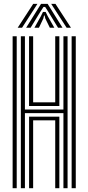

<svg xmlns="http://www.w3.org/2000/svg" viewBox="-20 -991 465 1011"><path d="M89.8 0V-800H111.2V-414.2H314V-800H335.8V0H314V-395.2H111.2V0ZM46.5 0V-800H68V0ZM357.2 0V-800H379V0ZM133 -433V-800H154.5V-452H270.8V-800H292.5V-433ZM133.2 0V-376.5H292.5V0H270.8V-357.5H154.5V0ZM73 -844.8 155 -970.8H177.2L96 -844.8ZM117.5 -844.8 196.2 -970.8H230.8L309.2 -844.8H285.8L235.5 -927L217.8 -954.5H209L191.2 -927L141 -844.8ZM331 -844.8 249.5 -970.8H271.8L353.8 -844.8ZM161.2 -844.8 195.5 -906.2 206.2 -928H220.5L231.2 -906.2L266.2 -844.8H242.5L218.5 -893.8L215 -909.2H211.8L208.2 -893.8L185 -844.8Z"/></svg>

Font: Big Shoulders Inline Display
Style: Bold
Weight: 700
Designer: Patric King
Foundry: XO Type Co
Version: Version 1.000